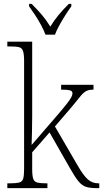

<svg xmlns="http://www.w3.org/2000/svg" viewBox="-20 -976 535 996"><path d="M18 0V-25H32Q63 -25 79 -29Q95 -33 100 -48.5Q105 -64 105 -99V-660Q105 -695 99.5 -711Q94 -727 79.5 -731Q65 -735 37 -735H18V-760H147V-374Q147 -341 146 -298Q145 -255 144 -224L272 -372Q308 -414 326 -437Q344 -460 350 -472Q356 -484 356 -492Q356 -504 342.5 -507.5Q329 -511 297 -511V-536H465V-511Q441 -511 427 -503.5Q413 -496 397 -476.5Q381 -457 351 -420L265 -320L383 -117Q413 -65 436 -45Q459 -25 490 -25H495V0H483Q448 0 427 -6.5Q406 -13 387.5 -35Q369 -57 342 -105L237 -289L147 -186V-98Q147 -64 152.5 -48.5Q158 -33 173.5 -29Q189 -25 219 -25H226V0ZM216 -796Q208 -818 193.5 -845Q179 -872 162 -898Q145 -924 131 -943V-956H144Q176 -924 198 -898Q220 -872 241 -838Q262 -872 283.5 -898Q305 -924 337 -956H350V-943Q336 -924 319.5 -898Q303 -872 288 -845Q273 -818 265 -796Z"/></svg>

Font: Noto Serif SemiCondensed ExtraLight
Style: Regular
Weight: 200
Width: 4
Designer: Monotype Design Team
Foundry: Monotype Imaging Inc.
Version: Version 2.014